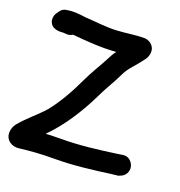

<svg xmlns="http://www.w3.org/2000/svg" viewBox="-130 -804 864 924"><g transform="rotate(20 301.5 -342.0)"><path d="M6 -623C15 -575 73 -585 78 -585L93 -584C103 -583 113 -584 126 -592C198 -585 275 -579 349 -585C339 -572 329 -555 321 -538C301 -499 271 -453 248 -403C217 -336 175 -262 134 -213C100 -174 54 -139 15 -92C-4 -68 -13 -25 20 0C34 10 51 13 68 11C122 4 179 0 242 0C344 0 441 -13 529 -25L565 -29L567 -31C597 -39 610 -67 604 -91C599 -112 578 -136 548 -130L515 -125C429 -113 336 -101 242 -101C216 -101 191 -100 165 -99C235 -169 294 -261 341 -358C361 -402 391 -447 412 -493C430 -531 459 -554 490 -597C505 -613 521 -655 488 -682C478 -690 465 -694 454 -694C405 -694 360 -685 315 -683C260 -680 210 -688 152 -691C124 -695 90 -700 50 -692C30 -688 20 -668 18 -665C8 -654 4 -638 6 -623Z"/></g></svg>

Font: Stray Cat
Style: ExBlk
Weight: 1000
Version: Version 1.0